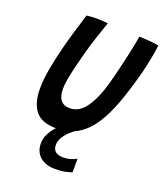

<svg xmlns="http://www.w3.org/2000/svg" viewBox="-165 -787 975 1142"><g transform="rotate(20 323.0 -216.0)"><path d="M425.5 143.5V229.5Q409.5 236 383.5 241.5Q357.5 247 318.5 247Q282 247 252.5 234Q223 221 206 195.2Q189 169.5 189 132.5Q189 103 201.8 75.8Q214.5 48.5 234.5 25.8Q254.5 3 276.5 -13.5Q298.5 -30 316.5 -38.5L366.5 -12.5Q348.5 -2.5 327.2 17Q306 36.5 291 60.5Q276 84.5 276 108.5Q276 141 294.5 153.5Q313 166 339.5 166Q365.5 166 385 160.5Q404.5 155 425.5 143.5ZM245 17.5Q150.5 17.5 111.5 -32.2Q72.5 -82 72.5 -172.5Q72.5 -229 85.2 -299Q98 -369 119 -451.5Q132.5 -504 149.5 -560.8Q166.5 -617.5 184.5 -675Q200 -676.5 216.5 -677.8Q233 -679 247.5 -679Q267.5 -679 286.2 -677.5Q305 -676 319 -674.5Q302 -627 282.8 -568Q263.5 -509 247.5 -449Q235 -403 224.5 -359.2Q214 -315.5 207.8 -279Q201.5 -242.5 201.5 -218.5Q201.5 -122.5 278.5 -122.5Q339 -122.5 382.2 -185.5Q425.5 -248.5 454.5 -359.5Q460.5 -381 468.2 -412Q476 -443 484.2 -478.5Q492.5 -514 500.2 -549Q508 -584 514 -614.2Q520 -644.5 522.5 -664.5Q537.5 -664.5 556.8 -663.2Q576 -662 594.8 -660.5Q613.5 -659 627.5 -656.8Q641.5 -654.5 646.5 -653Q643.5 -625 637.2 -590.2Q631 -555.5 622.8 -518Q614.5 -480.5 604.5 -444Q577.5 -345 546.8 -261Q516 -177 475.5 -114.5Q435 -52 378.8 -17.2Q322.5 17.5 245 17.5Z"/></g></svg>

Font: Grandstander Thin Medium
Style: Italic
Weight: 500
Italic angle: -15°
Version: Version 1.200